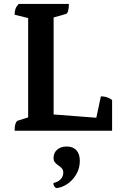

<svg xmlns="http://www.w3.org/2000/svg" viewBox="-20 -661 626 971"><path d="M53.9 0Q53.9 -21.9 58.4 -35.1Q62.9 -48.4 69.9 -50.9L140.1 -72.9L122.4 -52.4V-585.8L141.1 -565.2L53.9 -586.4Q53.9 -603.1 58.2 -615.6Q62.4 -628.1 74.3 -641H328.4Q328.4 -619.1 324.4 -605.6Q320.4 -592.1 312.4 -590.1L235.1 -568.1L251.2 -589.1V-71.9L241.2 -82.9L475.8 -64.9L463.3 -47.8L490.2 -173.7Q506.9 -173.7 520.5 -169.4Q534.1 -165.2 546.9 -155V0ZM264.2 290.3Q257.9 286.4 254.1 281.1Q250.2 275.7 250.2 264.6Q276.1 258.2 288.1 244.2Q300 230.2 300 212.5Q300 198.7 292.5 190.3Q284.9 181.9 275.1 175.5Q265.4 169.2 258.1 160.5Q250.8 151.9 250.8 137.7Q250.8 112 269 96Q287.1 80 317.3 80Q349.4 80 366.5 99Q383.7 118 383.7 152.7Q383.7 191 365 221.8Q346.3 252.7 318.8 270.5Q291.4 288.3 264.2 290.3Z"/></svg>

Font: Pitagon Serif
Style: Regular
Weight: 400
Designer: Travis Tran
Foundry: Pitagon
Version: Version 1.000;gftools[0.9.26]